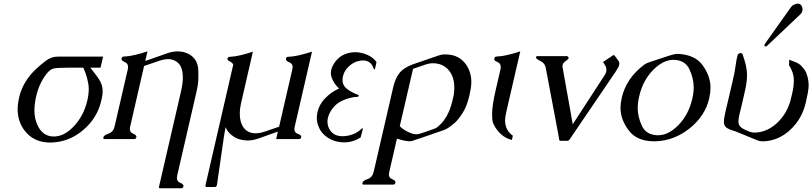

<svg xmlns="http://www.w3.org/2000/svg" viewBox="-20 -762 4451 1052"><path d="M352.5 -391.1Q293.9 -391.1 274.2 -386.7Q254.4 -382.3 234.9 -357.4Q194.8 -305.7 178.7 -236.3L178.2 -234.4Q168.9 -193.4 168.5 -158.2Q168.5 -113.8 184.1 -79.6Q210.9 -17.1 269.5 -14.2H275.9Q331.1 -14.2 383.3 -68.8Q438.5 -126.5 458.5 -211.4Q466.3 -245.6 466.3 -274.9Q466.3 -298.8 457.8 -331.5Q449.2 -364.3 436.5 -391.1ZM544.9 -451.7 530.8 -391.1H474.6Q497.6 -363.8 520 -331.5Q542.5 -299.3 542.5 -262.7Q542.5 -246.1 538.6 -227.1L534.7 -210Q513.2 -116.2 438 -51.3Q359.9 16.1 261.2 19H254.9Q162.6 19 112.3 -49.8Q77.1 -97.7 76.7 -162.6Q76.7 -193.4 85 -227.5V-229Q105 -314 173.8 -380.4Q199.2 -404.8 230 -428.2Q260.7 -451.7 295.4 -451.7Z M775.9 -428.2 788.1 -432.1 895 -469.7Q925.3 -480.5 953.6 -480.5Q985.4 -480.5 1012.7 -466.8Q1064.5 -439.9 1066.4 -376.5Q1066.9 -366.2 1066.9 -354Q1066.9 -341.8 1066.4 -320.8Q1065.9 -299.8 1057.6 -263.2L950.7 200.2Q949.2 207.5 949.2 213.4Q949.2 232.4 968.5 240Q987.8 247.6 984.9 259.8Q982.4 269.5 972.7 269.5H857.4Q849.6 269.5 850.6 263.7L972.2 -263.2Q981.4 -304.2 981.9 -336.4Q981.9 -361.8 976.1 -382.3Q964.8 -421.9 925.8 -434.6Q915.5 -438 901.9 -438Q890.6 -438 877.9 -435.5Q864.3 -433.1 851.1 -428.2Q837.9 -423.3 823.7 -418.9L782.2 -404.8L769.5 -400.4L693.4 -69.3Q691.4 -61.5 691.4 -55.7Q691.4 -36.6 710.4 -29.1Q729.5 -21.5 727.1 -9.8Q724.6 0 714.8 0H554.2Q545.9 0 545.9 -6.3Q545.9 -7.8 546.4 -9.8Q549.3 -21.5 575 -30Q600.6 -38.6 607.9 -69.3L680.2 -382.3Q682.1 -389.6 681.6 -396Q681.6 -415 662.4 -422.6Q643.1 -430.2 646 -441.9Q648.4 -452.1 658.7 -452.1Q690.4 -453.6 722.7 -461.7Q754.9 -469.7 788.1 -480.5Z M1581.5 -381.3Q1583 -388.7 1583.5 -394.5Q1583.5 -413.6 1564 -421.1Q1544.4 -428.7 1546.9 -440.9Q1549.3 -450.7 1559.1 -450.7Q1583.5 -451.7 1615.7 -458.5Q1648.4 -465.8 1689.5 -479L1594.7 -67.4Q1593.3 -60.1 1592.8 -54.2Q1592.8 -35.2 1612.8 -28.3Q1632.8 -21.5 1630.4 -9.8Q1627.9 0 1618.2 0H1493.2L1502.4 -41L1395.5 -2.9Q1365.2 7.8 1335.9 7.8Q1328.6 7.8 1321.8 6.8Q1287.1 3.4 1263.7 -11.2Q1226.1 -35.2 1216.8 -65.9Q1210.4 -38.6 1206.5 -10.3L1168.5 252.4L1168 253.4Q1166 262.7 1156.2 262.7H1112.8Q1105.5 262.7 1105.5 256.3Q1105.5 254.9 1106 252.4L1258.3 -409.2Q1250 -420.9 1237.3 -426.5Q1224.6 -432.1 1226.6 -440.9Q1229 -450.7 1238.8 -450.7Q1265.1 -451.7 1296.4 -459Q1314 -462.9 1330.8 -468Q1347.7 -473.1 1365.7 -479L1301.8 -201.2Q1293.9 -166.5 1293.9 -138.2Q1293.9 -98.1 1309.6 -70.8Q1332.5 -31.7 1379.9 -31.7Q1404.3 -31.7 1434.1 -42L1509.3 -67.9Z M1968.8 -58.1 1956.1 -9.3Q1913.6 18.1 1866.2 18.1H1863.3Q1814 17.1 1778.3 -6.3Q1745.6 -26.9 1730.7 -56.9Q1715.8 -86.9 1715.8 -115.2Q1715.8 -126 1717.8 -137.7Q1718.8 -143.1 1719.7 -148.4Q1729 -188.5 1758.8 -220.7Q1792.5 -256.8 1837.9 -277.3Q1811 -300.8 1797.4 -336.4Q1793 -348.1 1793 -360.8Q1793 -369.6 1794.9 -378.9Q1798.8 -396 1810.5 -414.6Q1848.6 -474.1 1925.8 -476.1Q1959.5 -476.1 1992.7 -461.4Q2025.9 -446.8 2043 -421.9L2034.7 -384.8Q2034.2 -381.8 2031.2 -381.8Q2028.3 -381.8 2027.8 -384.8Q2013.7 -430.7 1968.8 -430.7Q1959.5 -430.7 1949.2 -428.7Q1918 -422.9 1892.3 -399.2Q1866.7 -375.5 1859.4 -345.2Q1856.4 -333.5 1856.9 -322.8Q1856.9 -292.5 1884 -272.7Q1911.1 -252.9 1945.8 -241.2L1943.4 -231.9Q1900.4 -231 1856.4 -210.9Q1812.5 -190.9 1788.6 -147Q1779.8 -130.9 1776.4 -115.2Q1773.9 -104.5 1774.4 -94.7Q1774.4 -74.7 1783.7 -56.6Q1804.7 -15.6 1857.4 -15.6Q1883.8 -15.6 1912.6 -25.9Q1941.4 -36.1 1962.4 -58.1Z M2112.8 180.2Q2111.3 187.5 2110.8 193.8Q2110.8 212.9 2129.9 220.2Q2148.9 227.5 2146.5 239.7Q2144 249.5 2134.3 249.5H1973.6Q1965.3 249.5 1965.3 243.2Q1965.3 241.7 1965.8 239.7Q1968.8 227.5 1994.4 219Q2020 210.4 2027.3 180.2L2134.8 -285.6Q2145 -329.6 2167 -359.6Q2189 -389.6 2240.7 -409.2L2249.5 -412.1L2384.8 -458.5Q2400.9 -463.9 2410.6 -463.9Q2422.9 -463.9 2430.2 -463.4Q2496.1 -460.9 2533.7 -408.2Q2562.5 -366.2 2562.5 -313.5Q2562.5 -297.9 2560.1 -280.8Q2557.1 -262.2 2553.2 -244.6Q2544.9 -208.5 2535.6 -184.6Q2521 -145.5 2486.3 -104Q2468.8 -83 2434.6 -60.5Q2421.9 -52.2 2407.7 -47.9Q2366.2 -33.2 2324.7 -19Q2283.2 -4.9 2242.2 8.8Q2231.4 12.2 2223.1 12.2Q2195.3 10.7 2154.8 -2.4ZM2243.2 -384.8 2170.4 -70.8Q2186.5 -53.7 2212.9 -40.5Q2240.7 -26.4 2261.7 -26.4Q2272 -26.4 2283.7 -30.3Q2301.8 -36.1 2320.1 -42.5Q2338.4 -48.8 2357.4 -55.7Q2369.1 -59.1 2379.4 -67.9Q2416 -98.6 2436.5 -143.6Q2451.7 -178.2 2459.5 -212.4Q2463.9 -232.4 2466.3 -242.2Q2469.2 -263.7 2469.2 -282.7Q2469.2 -323.7 2454.6 -353Q2432.6 -396.5 2388.2 -410.6Q2371.1 -415.5 2352.1 -415.5Q2346.2 -415.5 2340.3 -415Q2330.1 -413.6 2314 -409.2Q2303.2 -405.3 2281.5 -397.9Q2259.8 -390.6 2243.2 -384.8Z M2754.4 -150.4Q2747.1 -119.1 2747.1 -100.6Q2747.1 -97.2 2747.6 -94.7Q2751 -44.9 2790 -18.6L2784.7 4.9Q2734.9 -7.3 2701.7 -52.7Q2678.2 -85 2677.2 -109.6Q2676.3 -134.3 2676.3 -138.2Q2676.3 -183.6 2696.3 -270L2722.2 -382.3Q2724.1 -390.1 2723.6 -396Q2723.6 -415 2704.6 -422.6Q2685.5 -430.2 2688.5 -441.9Q2690.9 -452.1 2700.7 -452.1Q2732.4 -453.6 2764.9 -461.7Q2797.4 -469.7 2830.6 -480.5Z M3062.5 -393.1 3118.2 -81.1 3293 -350.1Q3299.8 -360.4 3301.8 -370.1Q3302.7 -375 3302.7 -379.9Q3302.7 -392.1 3295.9 -403.3L3284.2 -422.4L3335.9 -457Q3339.4 -460 3341.8 -460Q3345.2 -460 3348.6 -456.1L3369.1 -428.2Q3373.5 -422.4 3373.5 -414.6Q3373.5 -411.1 3372.6 -406.7Q3371.1 -399.4 3366.2 -390.6Q3353 -367.2 3330.6 -335.9L3103 -1Q3099.6 3.9 3096.7 6.8Q3093.8 9.3 3090.8 9.3H3049.8Q3046.4 9.3 3044.9 6.3Q3043.9 4.9 3043 -1.2Q3042 -7.3 3042 -10.3L2970.2 -390.6Q2966.3 -409.2 2953.1 -419.9Q2944.3 -426.3 2935.3 -430.7Q2926.3 -435.1 2921.4 -439.5Q2918.5 -441.4 2917 -445.8Q2917 -447.8 2917 -449.2Q2917.5 -450.7 2918.5 -452.1Q2920.4 -454.6 2924.3 -454.6H3084.5Q3087.9 -454.6 3091.8 -452.1Q3094.7 -448.7 3095.7 -445.8Q3095.7 -444.3 3095.7 -443.4Q3094.7 -439 3088.4 -434.6Q3068.4 -419.4 3065.9 -414.6Q3063.5 -410.2 3062.5 -405.3Q3061 -399.4 3062.5 -393.1Z M3866.2 -224.1Q3843.8 -126.5 3758.5 -58.6Q3673.3 9.3 3571.3 12.2H3563.5Q3469.7 12.2 3424.8 -47.6Q3379.9 -107.4 3379.9 -169.9Q3379.9 -196.3 3386.7 -225.6V-227.1Q3412.1 -334 3508.8 -406.7Q3520 -415.5 3539.8 -421.9Q3559.6 -428.2 3590.8 -438.7Q3622.1 -449.2 3649.4 -458Q3676.8 -466.8 3692.4 -466.8H3693.8Q3788.1 -462.9 3830.6 -403.6Q3873 -344.2 3873 -281.7Q3873 -255.4 3866.7 -227.1ZM3669.9 -434.1Q3612.8 -434.1 3557.4 -377.2Q3502 -320.3 3482.4 -234.9Q3474.1 -199.7 3474.1 -168.5Q3474.1 -123.5 3496.6 -73.7Q3519 -23.9 3579.6 -21H3586.4Q3643.1 -21 3698 -77.6Q3752.9 -134.3 3772.9 -219.7Q3780.8 -252.9 3780.8 -282.2Q3780.8 -284.2 3780.8 -285.6Q3780.8 -330.6 3758.3 -380.6Q3735.8 -430.7 3675.8 -434.1Z M4182.6 -510.7Q4180.7 -509.3 4180.2 -508.8Q4171.4 -504.9 4168.9 -511.7Q4168 -515.1 4169.4 -519.5L4312 -720.2Q4318.8 -731 4329.1 -735.8Q4342.3 -742.2 4351.6 -742.2Q4368.7 -742.2 4375.5 -722.7Q4378.9 -712.4 4376.5 -703.1Q4374 -691.9 4363.8 -682.1ZM4010.3 -42Q3971.2 -53.2 3959 -64Q3946.3 -74.7 3946.3 -95.2Q3946.3 -111.8 3953.6 -144L3993.2 -313Q4001 -346.7 4004.4 -363.8Q4009.8 -393.1 4012.2 -413.1Q4014.6 -433.1 4021.5 -460.9Q4022.9 -466.3 4033.2 -470.7Q4035.2 -471.7 4037.6 -471.7Q4042.5 -471.7 4047.9 -466.3Q4071.8 -402.3 4073.2 -355Q4073.2 -320.3 4065.4 -280.8Q4062.5 -265.1 4058.1 -248L4048.8 -206.5Q4042 -179.7 4034.2 -146L4031.2 -133.3Q4026.4 -112.8 4026.4 -101.1Q4026.4 -98.6 4025.9 -96.2Q4025.9 -78.1 4037.1 -67.4Q4047.9 -55.7 4082 -42.5Q4093.8 -37.1 4105.5 -36.1Q4111.3 -35.6 4117.2 -35.6Q4135.3 -35.6 4154.8 -41Q4204.6 -53.7 4247.6 -98.1Q4292 -144.5 4310.5 -209Q4313.5 -218.8 4321.3 -253.4Q4329.6 -290 4329.6 -323.2Q4329.6 -359.9 4307.6 -397.9Q4306.2 -400.4 4303.2 -403.3L4304.2 -435.1L4345.7 -418.5Q4356.4 -413.6 4366.2 -405.3Q4390.1 -382.3 4397.9 -361.8Q4410.6 -328.6 4410.6 -295.4Q4410.6 -288.1 4410.2 -281.2Q4408.2 -257.3 4396.5 -206.5Q4392.6 -189 4386.7 -170.4Q4361.8 -95.2 4301.3 -43Q4242.7 6.8 4172.4 11.7Q4165.5 12.2 4152.8 12.2Q4139.2 11.2 4129.4 6.8Z"/></svg>

Font: Caudex
Style: Italic
Weight: 400
Italic angle: -13°
Version: Version 1.04